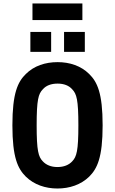

<svg xmlns="http://www.w3.org/2000/svg" viewBox="-20 -1068 659 1100"><path d="M309 12C379 12 444 -10 491 -56C537 -102 568 -165 568 -350C568 -535 537 -599 491 -644C444 -691 379 -712 310 -712C240 -712 175 -691 128 -644C82 -599 51 -535 51 -350C51 -165 82 -102 128 -56C175 -10 240 12 309 12ZM309 -111C273 -111 244 -123 225 -144C200 -170 190 -204 190 -350C190 -497 200 -530 225 -556C244 -578 273 -589 310 -589C346 -589 375 -578 394 -556C419 -530 429 -497 429 -350C429 -204 419 -170 394 -144C375 -123 346 -111 309 -111ZM347 -771H466V-885H347ZM154 -771H273V-885H154ZM166 -953H452V-1048H166Z"/></svg>

Font: Finlandica SemiBold
Style: Regular
Weight: 600
Designer: Niklas Ekholm, Juho Hiilivirta, Jaakko Suomalainen
Foundry: Helsinki Type Studio
Version: Version 2.000;Glyphs 3.2 (3202)